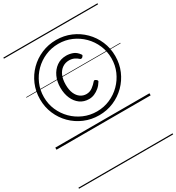

<svg xmlns="http://www.w3.org/2000/svg" viewBox="-282 -1054 1468 1598"><g transform="rotate(-30 452.5 -255.0)"><path d="M453 -70Q378 -70 312 -98Q246 -126 196.5 -175.5Q147 -225 119 -290.5Q91 -356 91 -431Q91 -507 119 -572.5Q147 -638 196.5 -687.5Q246 -737 312 -765Q378 -793 453 -793Q528 -793 593.5 -765Q659 -737 708.5 -687.5Q758 -638 786 -572.5Q814 -507 814 -431Q814 -356 786 -290.5Q758 -225 708.5 -175.5Q659 -126 593.5 -98Q528 -70 453 -70ZM453 -107Q520 -107 578.5 -132.5Q637 -158 681.5 -202.5Q726 -247 751.5 -305.5Q777 -364 777 -431Q777 -498 751.5 -557Q726 -616 681.5 -660.5Q637 -705 578.5 -730.5Q520 -756 453 -756Q386 -756 327 -730.5Q268 -705 223.5 -660.5Q179 -616 153.5 -557Q128 -498 128 -431Q128 -364 153.5 -305.5Q179 -247 223.5 -202.5Q268 -158 327 -132.5Q386 -107 453 -107ZM448 -229Q398 -229 362 -255Q326 -281 306 -326.5Q286 -372 286 -430Q286 -489 307.5 -535.5Q329 -582 368 -610Q407 -638 460 -638Q491 -638 522 -627Q553 -616 577 -582Q582 -576 579.5 -570.5Q577 -565 572 -560Q566 -554 559 -553Q552 -552 548 -556Q531 -572 509.5 -582Q488 -592 461 -592Q425 -592 396.5 -572.5Q368 -553 352.5 -517Q337 -481 337 -430Q337 -379 352 -345Q367 -311 392.5 -293.5Q418 -276 449 -276Q482 -276 508.5 -296Q535 -316 553 -338Q558 -344 564 -343Q570 -342 578 -336Q585 -331 587 -325.5Q589 -320 585 -315Q569 -288 546.5 -269Q524 -250 499 -239.5Q474 -229 448 -229ZM0 365H905V375H0ZM0 -20H905V0H0ZM0 -505H905V-500H0ZM0 -885H905V-875H0Z"/></g></svg>

Font: Playwrite GB S Guides
Style: Regular
Weight: 400
Designer: Veronika Burian, José Scaglione
Foundry: TypeTogether
Version: Version 1.003